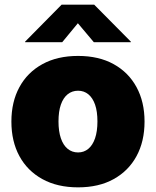

<svg xmlns="http://www.w3.org/2000/svg" viewBox="-20 -784 661 814"><path d="M311 10.3Q223.1 10.3 159.7 -24.7Q96.2 -59.6 62.3 -122.1Q28.3 -184.6 28.3 -268.6Q28.3 -352.1 62.3 -414.6Q96.2 -477.1 159.7 -512Q223.1 -546.9 311 -546.9Q398.9 -546.9 461.9 -512Q524.9 -477.1 558.8 -414.6Q592.8 -352.1 592.8 -268.6Q592.8 -184.6 558.8 -122.1Q524.9 -59.6 461.9 -24.7Q398.9 10.3 311 10.3ZM311 -137.7Q335.9 -137.7 354.5 -153.1Q373 -168.5 383.1 -198Q393.1 -227.5 393.1 -269Q393.1 -311.5 383.1 -340.3Q373 -369.1 354.5 -384.3Q335.9 -399.4 311 -399.4Q285.6 -399.4 266.8 -384.3Q248 -369.1 238 -340.3Q228 -311.5 228 -269Q228 -227.5 238 -198Q248 -168.5 266.8 -153.1Q285.6 -137.7 311 -137.7ZM243.7 -605H86.4V-607.4L241.2 -764.2H379.4L534.7 -607.4V-605H377.9L310.1 -685.5Z"/></svg>

Font: Inter 18pt Black
Style: Regular
Weight: 900
Designer: Rasmus Andersson
Foundry: rsms
Version: Version 4.001;git-66647c0bb